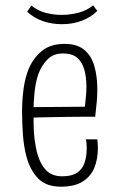

<svg xmlns="http://www.w3.org/2000/svg" viewBox="-20 -691 444 722"><path d="M209 11Q154 11 124 -19.5Q94 -50 80 -100Q70 -137 66.5 -180.5Q63 -224 63 -271Q63 -315 68.5 -356Q74 -397 87 -430Q105 -473 137.5 -499.5Q170 -526 223 -526Q270 -526 297 -503.5Q324 -481 335 -442Q346 -403 346 -354Q346 -330 343.5 -304.5Q341 -279 338 -252L299 -287Q301 -308 303 -327.5Q305 -347 305 -365Q305 -401 297 -429.5Q289 -458 270 -474Q251 -490 217 -490Q181 -490 159 -468Q137 -446 124 -412Q114 -382 110 -345Q106 -308 106 -270Q106 -244 106.5 -218Q107 -192 110 -168Q113 -144 118 -122Q128 -80 150.5 -54Q173 -28 214 -28Q250 -28 270 -41.5Q290 -55 298 -79Q306 -103 306 -133Q306 -141 305.5 -149.5Q305 -158 303 -167H346Q347 -159 347.5 -150.5Q348 -142 348 -134Q348 -92 334.5 -59.5Q321 -27 290.5 -8Q260 11 209 11ZM82 -247V-288L339 -290L338 -252Q317 -252 290.5 -252Q264 -252 235 -251.5Q206 -251 177.5 -250.5Q149 -250 124.5 -249.5Q100 -249 82 -247ZM213 -600Q175 -600 141.5 -611.5Q108 -623 82 -647L98 -670Q123 -650 152.5 -642.5Q182 -635 212 -635Q244 -635 276 -643.5Q308 -652 330 -671L346 -650Q322 -626 287.5 -613Q253 -600 213 -600Z"/></svg>

Font: Truculenta ExtraLight
Style: Regular
Weight: 250
Version: Version 1.002